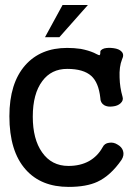

<svg xmlns="http://www.w3.org/2000/svg" viewBox="-20 -731 540 769"><path d="M249 -455.1Q314.5 -455.1 345.7 -426.8Q375 -400.4 381.8 -338.9Q381.8 -319.3 397.5 -309.6Q411.1 -301.8 431.6 -304.7Q451.2 -306.6 462.9 -317.4Q475.6 -329.1 470.7 -343.8Q460 -380.9 459 -419.9Q457 -463.9 468.8 -493.2Q478.5 -512.7 466.8 -524.4Q457 -535.2 434.6 -538.1Q414.1 -541 397.5 -537.1Q379.9 -531.2 381.8 -520.5Q381.8 -510.7 377.9 -509.8Q376 -509.8 366.2 -514.6L356.4 -519.5Q334 -529.3 303.7 -535.2Q276.4 -539.1 249 -539.1Q142.6 -539.1 81.1 -469.7Q17.6 -397.5 17.6 -265.6Q17.6 -125 83 -51.8Q144.5 17.6 254.9 17.6Q326.2 17.6 370.1 -2.9Q422.9 -27.3 466.8 -90.8Q478.5 -109.4 472.7 -127Q467.8 -142.6 450.2 -152.3Q434.6 -162.1 417 -159.2Q398.4 -157.2 390.6 -140.6Q371.1 -105.5 336.9 -85.9Q301.8 -66.4 253.9 -66.4Q186.5 -66.4 148.4 -121.1Q111.3 -173.8 111.3 -263.7Q111.3 -355.5 149.4 -406.2Q185.5 -455.1 249 -455.1ZM332 -710.9H230.5L160.2 -582H217.8Z"/></svg>

Font: GungsuhChe
Style: Regular
Weight: 400
Monospace: yes
Version: Version 2.21